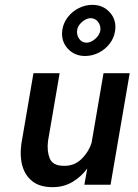

<svg xmlns="http://www.w3.org/2000/svg" viewBox="-20 -762 569 792"><path d="M237 -638Q241 -667 259.5 -691Q278 -715 305 -728.5Q332 -742 361 -742Q405 -742 433 -711Q461 -680 455 -636Q451 -606 432.5 -582Q414 -558 387 -544.5Q360 -531 331 -531Q287 -531 259 -562Q231 -593 237 -638ZM298 -636Q296 -617 306.5 -602Q317 -587 335 -586Q353 -585 372 -601Q391 -617 394 -637Q396 -656 385 -671Q374 -686 356 -687Q338 -688 319 -672Q300 -656 298 -636ZM178 -180Q173 -139 185 -109Q197 -79 240 -78Q285 -76 315.5 -105.5Q346 -135 358 -174L407 -460H515L436 0H328L340 -67Q315 -33 279 -11.5Q243 10 197 10Q145 10 114.5 -13.5Q84 -37 72.5 -77Q61 -117 68 -168L118 -460H226Z"/></svg>

Font: Jost* Medium
Style: Italic
Weight: 500
Italic angle: -10°
Version: Version 3.7